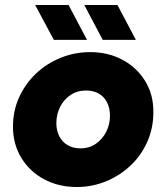

<svg xmlns="http://www.w3.org/2000/svg" viewBox="-20 -737 666 770"><path d="M288 13Q215 13 157 -18Q99 -49 65.5 -104Q32 -159 32 -229Q32 -293 57 -347.5Q82 -402 125 -442.5Q168 -483 224 -505.5Q280 -528 342 -528Q414 -528 471.5 -497Q529 -466 562.5 -411.5Q596 -357 595 -286Q595 -223 570.5 -168Q546 -113 503.5 -73Q461 -33 405.5 -10Q350 13 288 13ZM303 -142Q338 -142 364.5 -160.5Q391 -179 406 -208.5Q421 -238 421 -273Q421 -303 409.5 -326Q398 -349 376.5 -361.5Q355 -374 325 -374Q290 -374 263 -356Q236 -338 221 -308Q206 -278 206 -243Q206 -214 217.5 -191Q229 -168 251 -155Q273 -142 303 -142ZM392 -577 318 -717H451L525 -577ZM196 -577 121 -717H255L329 -577Z"/></svg>

Font: MuseoModerno Thin ExtraBold
Style: Italic
Weight: 800
Italic angle: -9°
Version: Version 1.003